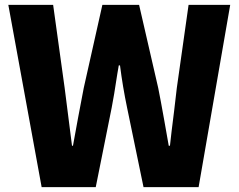

<svg xmlns="http://www.w3.org/2000/svg" viewBox="-20 -764 975 784"><path d="M150 0 82 -372 14 -744H197L244 -405L274 -169H278Q298 -281 322 -405L398 -744H548L626 -405Q635 -361 651 -271Q663 -203 669 -169H674Q679 -217 691 -311Q698 -374 702 -405L750 -744H920L791 0H566L499 -324Q481 -410 470 -497H465Q463 -486 459 -462Q445 -369 436 -324L371 0Z"/></svg>

Font: GenSekiGothic TW H
Style: Regular
Weight: 900
Version: Version 1.501;PS 1;hotconv 16.6.51;makeotf.lib2.5.65220